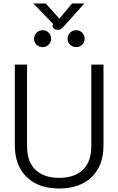

<svg xmlns="http://www.w3.org/2000/svg" viewBox="-20 -1070 678 1100"><path d="M65 -238V-700H135V-232Q135 -142 184 -96.5Q233 -51 319 -51Q405 -51 454 -96.5Q503 -142 503 -232V-700H573V-238Q573 -121 505 -55.5Q437 10 319 10Q201 10 133 -55.5Q65 -121 65 -238ZM282 -927 285 -932 171 -1050H242L320 -963L393 -1050H463L346 -919Q335 -907 329 -903Q323 -899 313 -899Q295 -899 286.5 -908.5Q278 -918 282 -927ZM175 -848Q175 -868 189.5 -882.5Q204 -897 225 -897Q245 -897 259 -882.5Q273 -868 273 -848Q273 -829 258.5 -814.5Q244 -800 225 -800Q204 -800 189.5 -814Q175 -828 175 -848ZM367 -848Q367 -868 381.5 -882.5Q396 -897 417 -897Q437 -897 451 -882.5Q465 -868 465 -848Q465 -828 451 -814Q437 -800 417 -800Q396 -800 381.5 -814Q367 -828 367 -848Z"/></svg>

Font: Niramit Light
Style: Regular
Weight: 300
Designer: Katatrad Aksorn Co.,Ltd.
Foundry: Cadson Demak Co.,Ltd.
Version: Version 1.000; ttfautohint (v1.6)